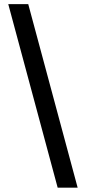

<svg xmlns="http://www.w3.org/2000/svg" viewBox="-20 -781 408 911"><path d="M253.6 109.4 19.2 -761.4H114L348.4 109.4Z"/></svg>

Font: InterMG Medium
Style: Regular
Weight: 500
Designer: Rasmus Andersson
Foundry: rsms
Version: Version 3.019;December 26, 2023;FontCreator 15.0.0.2955 64-b